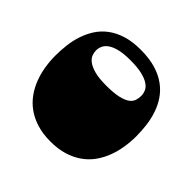

<svg xmlns="http://www.w3.org/2000/svg" viewBox="-121 -698 897 897"><g transform="rotate(-45 327.0 -250.0)"><path d="M327.1 17.1Q290.5 17.1 253.9 11.2Q217.3 5.4 183.8 -7.3Q150.4 -20 121.6 -40.5Q92.8 -61 71.5 -90.8Q50.3 -120.6 38.1 -159.9Q25.9 -199.2 25.9 -250Q25.9 -299.8 38.1 -339.1Q50.3 -378.4 71.5 -408.2Q92.8 -438 121.6 -458.7Q150.4 -479.5 183.8 -492.4Q217.3 -505.4 253.9 -511.2Q290.5 -517.1 327.1 -517.1Q360.8 -517.1 396.2 -512.9Q431.6 -508.8 465.1 -497.8Q498.5 -486.8 528.1 -468Q557.6 -449.2 579.8 -419.9Q602.1 -390.6 615 -349.9Q627.9 -309.1 627.9 -253.9Q627.9 -197.3 615.2 -155Q602.5 -112.8 580.3 -82.8Q558.1 -52.7 528.8 -33.2Q499.5 -13.7 466.1 -2.7Q432.6 8.3 397 12.7Q361.3 17.1 327.1 17.1ZM477.1 -100.1Q492.2 -100.1 507.1 -106.7Q522 -113.3 533.4 -130.4Q544.9 -147.5 552 -177.5Q559.1 -207.5 559.1 -253.9Q559.1 -297.9 552 -326.2Q544.9 -354.5 533.2 -370.8Q521.5 -387.2 506.8 -393.6Q492.2 -399.9 477.1 -399.9Q465.3 -399.9 450.9 -395Q436.5 -390.1 424.1 -374.3Q411.6 -358.4 403.3 -328.9Q395 -299.3 395 -250Q395 -200.7 401.9 -170.9Q408.7 -141.1 419.9 -125.5Q431.2 -109.9 446 -105Q460.9 -100.1 477.1 -100.1Z"/></g></svg>

Font: Fascinate Cyrillic
Style: Regular
Weight: 900
Designer: Denis Ignatov
Foundry: Astigmatic (AOETI)
Version: Version 1.00 November 30, 2018, initial release